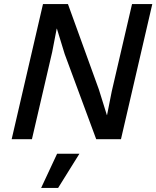

<svg xmlns="http://www.w3.org/2000/svg" viewBox="-20 -680 764 938"><path d="M37 0 190 -660H312L463 -243L502 -118H503L526 -234L625 -660H724L571 0H450L296 -416L258 -540H257L235 -426L136 0ZM368 71 264 238H181L259 71Z"/></svg>

Font: Work Sans Medium
Style: Italic
Weight: 500
Italic angle: -13°
Designer: Wei Huang
Foundry: Wei Huang
Version: Version 2.012; ttfautohint (v1.8.3)